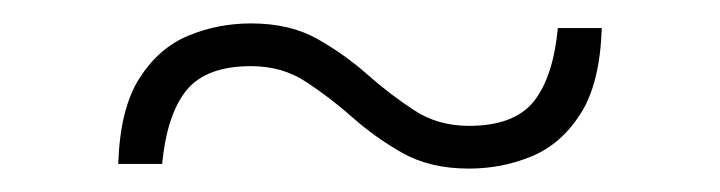

<svg xmlns="http://www.w3.org/2000/svg" viewBox="-20 -338 615 164"><path d="M81 -198Q82.5 -245 99 -271Q115.5 -297 140.8 -307.5Q166 -318 194.5 -318Q227.5 -318 251 -304.8Q274.5 -291.5 294 -274.2Q313.5 -257 333.8 -243.8Q354 -230.5 380.5 -230.5Q419 -230.5 435.8 -251.2Q452.5 -272 456.5 -314H494Q492.5 -267 476 -241Q459.5 -215 434.2 -204.5Q409 -194 380.5 -194Q347.5 -194 324 -207.2Q300.5 -220.5 281 -237.8Q261.5 -255 241.2 -268.2Q221 -281.5 194.5 -281.5Q156 -281.5 139.2 -260.8Q122.5 -240 118.5 -198Z"/></svg>

Font: Newsreader 72pt Medium
Style: Regular
Weight: 500
Designer: Hugues Gentile
Foundry: Production Type
Version: Version 1.003; ttfautohint (v1.8.3)